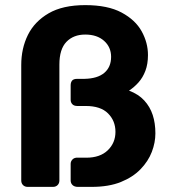

<svg xmlns="http://www.w3.org/2000/svg" viewBox="-20 -730 666 750"><path d="M88 0Q77 0 70 -7Q63 -14 63 -25V-476Q63 -541 89 -593.5Q115 -646 170 -678Q225 -710 313 -710Q401 -710 455 -681Q509 -652 533.5 -607.5Q558 -563 558 -515Q558 -480 548 -453.5Q538 -427 521 -408Q504 -389 484 -376Q521 -362 543.5 -337.5Q566 -313 576.5 -281Q587 -249 587 -209Q587 -173 573 -136.5Q559 -100 529 -69Q499 -38 452 -19Q405 0 338 0H284Q271 0 263.5 -7Q256 -14 256 -25V-90Q256 -100 263.5 -107.5Q271 -115 284 -114H317Q371 -114 401 -143Q431 -172 431 -215Q431 -258 402 -287Q373 -316 315 -316H282Q269 -316 262.5 -323Q256 -330 256 -340V-397Q256 -408 261.5 -415Q267 -422 282 -422H310Q361 -423 387.5 -445.5Q414 -468 414 -508Q414 -546 386.5 -570.5Q359 -595 313 -595Q267 -595 239.5 -566.5Q212 -538 212 -478V-25Q212 -14 205 -7Q198 0 187 0Z"/></svg>

Font: Rubik SemiBold
Style: Regular
Weight: 600
Designer: Hubert and Fischer
Foundry: Hubert and Fischer
Version: Version 2.300;gftools[0.9.30]